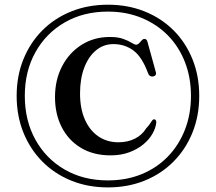

<svg xmlns="http://www.w3.org/2000/svg" viewBox="-20 -770 940 836"><path d="M450 46Q537 46 609.8 16.5Q682.5 -13 735.8 -66.8Q789 -120.5 818.2 -193.2Q847.5 -266 847.5 -352.5Q847.5 -439 818.2 -511.8Q789 -584.5 735.8 -637.8Q682.5 -691 609.8 -720.2Q537 -749.5 450 -749.5Q363 -749.5 290.2 -720.2Q217.5 -691 164.2 -637.5Q111 -584 81.8 -511.5Q52.5 -439 52.5 -352.5Q52.5 -266 81.8 -193.2Q111 -120.5 164.2 -66.8Q217.5 -13 290.2 16.5Q363 46 450 46ZM450 15.5Q343 15.5 261.5 -31.8Q180 -79 134 -162.2Q88 -245.5 88 -352.5Q88 -459.5 134 -542.2Q180 -625 261.5 -672.2Q343 -719.5 450 -719.5Q530 -719.5 596.2 -692.2Q662.5 -665 710.8 -616Q759 -567 785.2 -499.8Q811.5 -432.5 811.5 -352.5Q811.5 -272.5 785.2 -205.2Q759 -138 710.8 -88.2Q662.5 -38.5 596.2 -11.5Q530 15.5 450 15.5ZM660.5 -237.5Q658.5 -214 644.5 -188.8Q630.5 -163.5 604.8 -142Q579 -120.5 543 -107Q507 -93.5 461.5 -93.5Q387 -93.5 332.8 -126Q278.5 -158.5 249 -215.8Q219.5 -273 219.5 -347Q219.5 -422.5 250.5 -481.8Q281.5 -541 335.5 -575Q389.5 -609 458.5 -609Q493.5 -609 516.2 -600.8Q539 -592.5 552.5 -584Q566 -575.5 572.5 -575.5Q580 -575.5 585.8 -581.8Q591.5 -588 597 -594.2Q602.5 -600.5 608.5 -600.5Q614 -600.5 617.2 -597.5Q620.5 -594.5 622.5 -586.5L658.5 -456Q661 -448.5 657.2 -443.2Q653.5 -438 646 -437Q639 -436 633.2 -439.5Q627.5 -443 624.5 -451.5Q598.5 -522.5 560.8 -550.2Q523 -578 474 -578Q431 -578 398.2 -551Q365.5 -524 347 -475.8Q328.5 -427.5 328.5 -363.5Q328.5 -297.5 349.5 -249.8Q370.5 -202 408.2 -176.2Q446 -150.5 495.5 -150.5Q536.5 -150.5 567.8 -166.5Q599 -182.5 616 -210.5Q628 -223.5 633.8 -232.5Q639.5 -241.5 643.2 -246.2Q647 -251 652 -250.5Q660.5 -249 660.5 -237.5Z"/></svg>

Font: Fraunces 48pt
Style: Regular
Weight: 400
Version: Version 1.000;[b76b70a41]